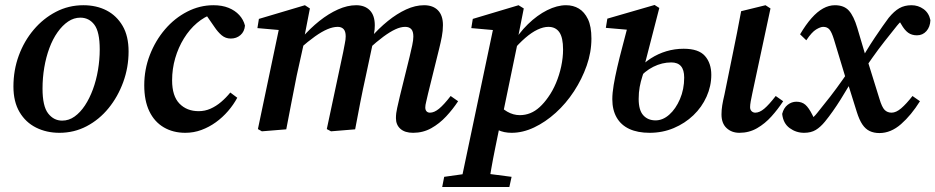

<svg xmlns="http://www.w3.org/2000/svg" viewBox="-20 -520 3761 772"><path d="M219 14Q167 14 125 -7Q83 -28 58.5 -69.5Q34 -111 34 -172Q34 -238 55.5 -296.5Q77 -355 115.5 -400.5Q154 -446 205 -472.5Q256 -499 315 -499Q368 -499 408.5 -478Q449 -457 473 -416Q497 -375 497 -313Q497 -249 475.5 -190Q454 -131 416.5 -85Q379 -39 328.5 -12.5Q278 14 219 14ZM230 -35Q257 -35 280 -51.5Q303 -68 321.5 -96Q340 -124 353.5 -160.5Q367 -197 374 -238.5Q381 -280 381 -321Q381 -392 359.5 -420.5Q338 -449 303 -449Q277 -449 254 -433.5Q231 -418 211.5 -390.5Q192 -363 178.5 -326.5Q165 -290 158 -248.5Q151 -207 151 -164Q151 -93 173.5 -64Q196 -35 230 -35Z M725 14Q676 14 638.5 -8Q601 -30 580.5 -72.5Q560 -115 560 -177Q560 -241 582.5 -299Q605 -357 643.5 -402Q682 -447 732.5 -473Q783 -499 838 -499Q873 -499 899 -488.5Q925 -478 942 -459.5Q959 -441 965 -417Q963 -393 947 -379Q931 -365 908 -365Q887 -365 871.5 -378Q856 -391 842 -412L797 -477H858V-464H836Q802 -453 772 -427.5Q742 -402 719.5 -365.5Q697 -329 684.5 -286Q672 -243 672 -197Q672 -134 701.5 -103.5Q731 -73 779 -73Q804 -73 826.5 -83Q849 -93 869 -110Q889 -127 906 -148L934 -127Q919 -99 897 -73.5Q875 -48 848 -28.5Q821 -9 790 2.5Q759 14 725 14Z M1033 8 1017 -1 1105 -420 1140 -396 1015 -407 1021 -444 1206 -499 1226 -486 1201 -357 1204 -356 1173 -216Q1162 -163 1152 -109Q1142 -55 1131 0ZM1311 8 1294 -1 1360 -311Q1363 -329 1366.5 -345Q1370 -361 1370 -374Q1370 -394 1361.5 -403Q1353 -412 1338 -412Q1319 -412 1296.5 -402.5Q1274 -393 1246.5 -373.5Q1219 -354 1185 -324L1183 -367H1193Q1227 -406 1264 -435.5Q1301 -465 1339 -482Q1377 -499 1412 -499Q1447 -499 1467 -478.5Q1487 -458 1487 -418Q1487 -401 1484 -386Q1481 -371 1478 -355L1480 -351L1451 -215Q1439 -161 1428.5 -107.5Q1418 -54 1408 0ZM1641 14Q1608 14 1590 -2Q1572 -18 1572 -45Q1572 -65 1577 -86Q1582 -107 1588 -134L1627 -292Q1633 -317 1637.5 -338Q1642 -359 1642 -373Q1642 -394 1633.5 -403Q1625 -412 1609 -412Q1591 -412 1569.5 -402Q1548 -392 1521.5 -372.5Q1495 -353 1461 -322L1459 -367H1469Q1503 -406 1539.5 -435.5Q1576 -465 1613 -482Q1650 -499 1685 -499Q1721 -499 1741 -478.5Q1761 -458 1761 -419Q1761 -396 1756.5 -372.5Q1752 -349 1746 -325L1701 -143Q1697 -124 1693.5 -110.5Q1690 -97 1690 -88Q1690 -78 1695 -72.5Q1700 -67 1709 -67Q1726 -67 1745.5 -83Q1765 -99 1792 -134L1822 -113Q1801 -81 1774 -52Q1747 -23 1714 -4.5Q1681 14 1641 14Z M1758 232 1766 191 1880 175H1914L2037 191L2028 232ZM1829 232 1966 -419 1999 -396 1875 -407 1881 -444 2065 -499 2086 -486 2060 -355 2062 -351 1997 -37 1991 -22Q1980 32 1971 76Q1962 120 1955.5 157.5Q1949 195 1943 232ZM2037 14Q2006 14 1982 2.5Q1958 -9 1935 -33L1973 -113Q1995 -85 2019.5 -71Q2044 -57 2070 -57Q2092 -57 2112 -65Q2132 -73 2150 -89.5Q2168 -106 2184 -129Q2202 -154 2215.5 -186Q2229 -218 2236.5 -253Q2244 -288 2244 -321Q2244 -369 2229 -390.5Q2214 -412 2185 -412Q2165 -412 2141.5 -401Q2118 -390 2092 -367.5Q2066 -345 2038 -312L2027 -337H2037Q2065 -386 2102.5 -422.5Q2140 -459 2180 -479Q2220 -499 2256 -499Q2285 -499 2307.5 -485.5Q2330 -472 2344 -443Q2358 -414 2358 -365Q2358 -310 2339 -256Q2320 -202 2288 -153Q2256 -104 2214.5 -66.5Q2173 -29 2127.5 -7.5Q2082 14 2037 14Z M2953 14Q2922 14 2901.5 -5Q2881 -24 2881 -60Q2881 -78 2884 -96.5Q2887 -115 2893 -140L2926 -302Q2935 -345 2943.5 -388.5Q2952 -432 2960 -475L3058 -499L3078 -486L3005 -145Q3001 -127 2998.5 -112.5Q2996 -98 2996 -89Q2996 -79 3002 -73Q3008 -67 3017 -67Q3034 -67 3053 -83Q3072 -99 3099 -134L3129 -113Q3108 -81 3082 -52Q3056 -23 3024 -4.5Q2992 14 2953 14ZM2592 14Q2544 14 2510.5 -1.5Q2477 -17 2459.5 -47.5Q2442 -78 2442 -121Q2442 -146 2447.5 -178.5Q2453 -211 2462 -250Q2471 -289 2482.5 -332Q2494 -375 2506 -422L2543 -397L2416 -408L2422 -445L2612 -500L2631 -488L2574 -267L2577 -257Q2570 -235 2563 -213.5Q2556 -192 2552 -170Q2548 -148 2548 -122Q2548 -77 2566.5 -56.5Q2585 -36 2616 -36Q2645 -36 2671 -59Q2697 -82 2714 -121.5Q2731 -161 2731 -208Q2731 -239 2718 -254Q2705 -269 2679 -269Q2642 -269 2607 -251.5Q2572 -234 2545 -201L2528 -240H2545Q2567 -266 2596.5 -285Q2626 -304 2659.5 -314Q2693 -324 2729 -324Q2789 -324 2814.5 -295Q2840 -266 2840 -219Q2840 -174 2821 -131.5Q2802 -89 2768 -56.5Q2734 -24 2689 -5Q2644 14 2592 14Z M3516 15Q3494 15 3477 7Q3460 -1 3447.5 -19.5Q3435 -38 3425 -70L3389 -185L3386 -187L3333 -362Q3324 -391 3315 -401.5Q3306 -412 3290 -412Q3279 -412 3261.5 -401.5Q3244 -391 3222 -358L3197 -382Q3220 -421 3243 -447Q3266 -473 3289.5 -486Q3313 -499 3337 -499Q3374 -499 3393.5 -477Q3413 -455 3427 -408L3462 -290L3465 -287L3516 -123Q3526 -89 3537 -78Q3548 -67 3565 -67Q3583 -67 3603.5 -84.5Q3624 -102 3649 -134L3679 -113Q3644 -57 3603 -21Q3562 15 3516 15ZM3125 -62Q3131 -86 3147 -98.5Q3163 -111 3182 -111Q3204 -111 3218 -99Q3232 -87 3247 -57L3264 -22L3228 -23L3234 -34Q3243 -42 3251 -49.5Q3259 -57 3266 -66Q3293 -99 3318.5 -132Q3344 -165 3368.5 -200Q3393 -235 3418 -271L3431 -240Q3392 -171 3360 -120Q3328 -69 3297 -31Q3279 -9 3260 2.5Q3241 14 3213 14Q3181 14 3155 -5Q3129 -24 3125 -62ZM3440 -218 3425 -249Q3464 -319 3498 -369.5Q3532 -420 3553 -448Q3575 -475 3596 -487Q3617 -499 3645 -499Q3672 -499 3693.5 -483.5Q3715 -468 3721 -439Q3720 -412 3705 -395Q3690 -378 3667 -378Q3646 -378 3631.5 -388.5Q3617 -399 3604 -422L3582 -458L3628 -456L3622 -451Q3613 -443 3604 -435Q3595 -427 3587 -417Q3562 -386 3536.5 -353.5Q3511 -321 3487 -287Q3463 -253 3440 -218Z"/></svg>

Font: Source Serif 4 18pt SemiBold
Style: Italic
Weight: 600
Italic angle: -12°
Designer: Frank Grießhammer
Foundry: Adobe Systems Incorporated
Version: Version 4.004;hotconv 1.0.116;makeotfexe 2.5.65601